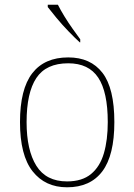

<svg xmlns="http://www.w3.org/2000/svg" viewBox="-20 -786 571 816"><path d="M265 10Q172 10 118.5 -58Q65 -126 65 -267Q65 -407 117 -474.5Q169 -542 270 -542Q365 -542 415.5 -476.5Q466 -411 466 -267Q466 -126 415 -58Q364 10 265 10ZM265 -15Q329 -15 367 -46.5Q405 -78 421.5 -134.5Q438 -191 438 -267Q438 -395 397.5 -456Q357 -517 270 -517Q176 -517 134.5 -454.5Q93 -392 93 -267Q93 -148 134.5 -81.5Q176 -15 265 -15ZM319 -606Q299 -624 271.5 -652.5Q244 -681 220 -710Q196 -739 183 -756V-766H226Q237 -744 253.5 -717Q270 -690 288.5 -664Q307 -638 321 -619V-606Z"/></svg>

Font: Noto Serif Telugu Thin
Style: Regular
Weight: 100
Designer: Jelle Bosma - Monotype Design Team
Foundry: Monotype Imaging Inc.
Version: Version 2.005; ttfautohint (v1.8.4.7-5d5b)